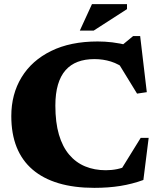

<svg xmlns="http://www.w3.org/2000/svg" viewBox="-20 -891 772 926"><path d="M490.5 -70Q519 -70 545.5 -75.5Q572 -81 607.5 -96L555.5 -59.5L658.5 -226H697L671.5 -23Q618 -3.5 560.2 5.8Q502.5 15 435 15Q337.5 15 262.8 -7.2Q188 -29.5 137 -73.2Q86 -117 60.2 -181.5Q34.5 -246 34.5 -331Q34.5 -437 84 -518.2Q133.5 -599.5 226.8 -645.2Q320 -691 451 -691Q486 -691 521.5 -686.8Q557 -682.5 602.5 -671.5L553.5 -660.5L622 -717H656L688 -446.5L641 -439.5L530 -620.5L592 -552.5Q553 -582.5 515 -594.2Q477 -606 435.5 -606Q390 -606 355 -592.8Q320 -579.5 296 -552.2Q272 -525 259.5 -482.5Q247 -440 247 -381.5Q247 -300.5 264.2 -241.8Q281.5 -183 313.8 -145Q346 -107 390.8 -88.5Q435.5 -70 490.5 -70ZM365 -743.5 423.5 -871H592.5V-847L432 -743.5Z"/></svg>

Font: Newsreader 16pt 16pt ExtraBold
Style: Regular
Weight: 800
Version: Version 1.003